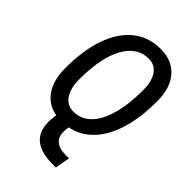

<svg xmlns="http://www.w3.org/2000/svg" viewBox="-271 -803 1127 1127"><g transform="rotate(45 293.0 -239.0)"><path d="M397.9 224.6Q283.2 224.6 236.1 170.9Q189 117.2 207 9.8L213.9 -30.3H315.9L308.6 10.7Q297.9 71.3 324 101.6Q350.1 131.8 413.6 131.8H439L422.4 224.6ZM250.5 9.8Q155.3 9.8 102.1 -53Q48.8 -115.7 48.8 -227.5Q48.8 -377 86.7 -483.4Q124.5 -589.8 195.8 -646.5Q267.1 -703.1 367.2 -703.1Q461.9 -703.1 515.1 -641.8Q568.4 -580.6 568.4 -471.2Q568.4 -320.3 530.5 -212.6Q492.7 -105 421.6 -47.6Q350.6 9.8 250.5 9.8ZM263.2 -80.1Q326.2 -80.1 371.1 -125.2Q416 -170.4 439.9 -255.1Q463.9 -339.8 463.9 -459Q463.9 -531.7 435.8 -572.5Q407.7 -613.3 356.9 -613.3Q293 -613.3 247.3 -568.8Q201.7 -524.4 177.5 -440.9Q153.3 -357.4 153.3 -239.7Q153.3 -164.6 182.4 -122.3Q211.4 -80.1 263.2 -80.1Z"/></g></svg>

Font: Cascadia Mono NF
Style: Italic
Weight: 400
Italic angle: -10°
Monospace: yes
Designer: Aaron Bell
Foundry: Saja Typeworks
Version: Version 2404.023